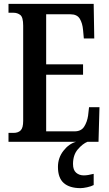

<svg xmlns="http://www.w3.org/2000/svg" viewBox="-20 -734 562 994"><path d="M24 0V-46H50Q74 -46 87 -59Q100 -72 100 -108V-601Q100 -645 85 -656.5Q70 -668 50 -668H24V-714H465L468 -535H414L410 -579Q407 -614 393 -637Q379 -660 345 -660H219V-401H410V-347H219V-54H366Q400 -54 415.5 -78Q431 -102 436 -135L441 -179H495L490 0ZM397 240Q340 240 310 213.5Q280 187 280 130Q280 83 308.5 46.5Q337 10 374 0H433Q408 10 383 39Q358 68 358 115Q358 146 374 160Q390 174 414 174Q434 174 465 166V224Q452 231 431 235.5Q410 240 397 240Z"/></svg>

Font: Noto Serif Ethiopic ExtraCondensed SemiBold
Style: Regular
Weight: 600
Width: 2
Designer: Monotype Design Team
Foundry: Monotype Imaging Inc.
Version: Version 2.102; ttfautohint (v1.8.4.7-5d5b)